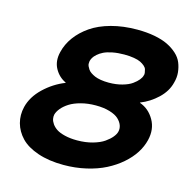

<svg xmlns="http://www.w3.org/2000/svg" viewBox="-118 -936 1055 1063"><g transform="rotate(15 409.5 -405.0)"><path d="M584 -246.1Q588.9 -264.6 582.3 -283.2Q575.7 -301.8 558.3 -318.1Q541 -334.5 506.8 -344.7Q472.7 -355 426.8 -355Q381.3 -355 342.5 -344.7Q303.7 -334.5 278.3 -318.4Q252.9 -302.2 237.3 -283.4Q221.7 -264.6 216.8 -246.1Q214.4 -234.4 216.8 -221.4Q219.2 -208.5 229.2 -193.8Q239.3 -179.2 256.6 -167.7Q273.9 -156.2 304.7 -148.7Q335.4 -141.1 375 -141.1Q423.8 -141.1 464.4 -152.6Q504.9 -164.1 529.1 -181.2Q553.2 -198.2 566.9 -215.1Q580.6 -231.9 584 -246.1ZM639.2 -583Q642.6 -590.3 641.1 -599.6Q639.6 -608.9 637 -618.4Q634.3 -627.9 624.3 -636.7Q614.3 -645.5 600.1 -652.6Q585.9 -659.7 561.5 -663.8Q537.1 -668 505.9 -668Q468.8 -668 438.2 -661.9Q407.7 -655.8 388.9 -646.5Q370.1 -637.2 356.7 -625.2Q343.3 -613.3 337.4 -603Q331.5 -592.8 329.1 -583Q328.6 -577.1 328.1 -569.6Q327.6 -562 331.5 -553.7Q335.4 -545.4 340.8 -537.1Q346.2 -528.8 357.2 -521.2Q368.2 -513.7 381.8 -507.8Q395.5 -502 416.3 -498.5Q437 -495.1 461.9 -495.1Q503.9 -495.1 538.8 -504.9Q573.7 -514.6 594 -529.3Q614.3 -543.9 625.5 -557.9Q636.7 -571.8 639.2 -583ZM754.9 -244.1Q745.6 -205.6 722.2 -168.9Q698.7 -132.3 661.4 -99.9Q624 -67.4 576.4 -43Q528.8 -18.6 467 -4.4Q405.3 9.8 337.9 9.8Q253.4 9.8 189.9 -12Q126.5 -33.7 92 -69.8Q57.6 -106 45.4 -150.9Q33.2 -195.8 44.9 -244.1Q60.1 -305.2 113 -355.7Q166 -406.2 231.9 -432.1V-434.1Q190.9 -453.1 168.5 -494.1Q146 -535.2 159.2 -588.9Q170.4 -636.2 200.4 -677.2Q230.5 -718.3 277.1 -750.5Q323.7 -782.7 391.6 -801.3Q459.5 -819.8 540 -819.8Q594.2 -819.8 639.4 -811.3Q684.6 -802.7 716.1 -787.4Q747.6 -772 770.8 -750.7Q793.9 -729.5 804.4 -703.9Q814.9 -678.2 817.9 -649.2Q820.8 -620.1 812 -588.9Q799.3 -537.1 755.6 -495.8Q711.9 -454.6 659.2 -434.1L658.2 -432.1Q711.4 -413.6 741.2 -361.6Q771 -309.6 754.9 -244.1Z"/></g></svg>

Font: Sinkin Sans 700 Bold Italic
Style: Bold Italic
Weight: 700
Italic angle: -112°
Designer: Keith Bates
Foundry: K-Type
Version: Sinkin Sans (version 1.0)  by Keith Bates   •   © 2014   www